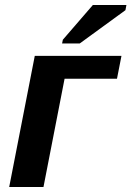

<svg xmlns="http://www.w3.org/2000/svg" viewBox="-20 -753 529 773"><path d="M120 -528H469L451 -436H240L155 0H17ZM301 -578H230L233 -593L354 -733H489L485 -712Z"/></svg>

Font: Libra Sans
Style: Bold Italic
Weight: 700
Italic angle: -12°
Foundry: Context Ltd
Version: Version 1.002